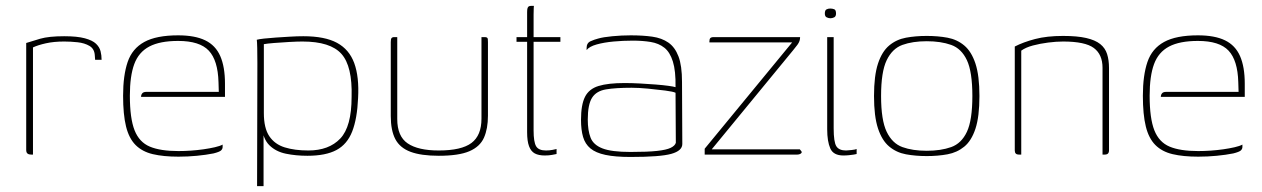

<svg xmlns="http://www.w3.org/2000/svg" viewBox="-20 -525 4286 652"><path d="M92 0H86Q78 0 73.5 -3.5Q69 -7 69 -16V-379Q87 -385 116.5 -393.5Q146 -402 198 -402Q242 -402 268 -395Q294 -388 306 -376.5Q318 -365 321.5 -351Q325 -337 325 -322H303L302 -336Q301 -359 284 -369Q267 -379 243.5 -381.5Q220 -384 198 -384Q163 -384 136 -378Q109 -372 92 -364Z M586 7Q535 7 499 -1.5Q463 -10 440.5 -32.5Q418 -55 408 -95.5Q398 -136 398 -200Q398 -269 413.5 -314.5Q429 -360 470 -382.5Q511 -405 585 -405Q642 -405 677 -388Q712 -371 728 -334.5Q744 -298 744 -241V-196H459Q459 -203 463 -208Q467 -213 477 -213H723L722 -246Q720 -320 689 -353Q658 -386 585 -386Q523 -386 487 -367Q451 -348 436 -307.5Q421 -267 421 -200Q421 -123 437 -82.5Q453 -42 489 -27Q525 -12 586 -12Q606 -12 628 -13.5Q650 -15 671 -18Q692 -21 709.5 -25Q727 -29 736 -34V-26Q736 -19 730.5 -14Q725 -9 705 -4Q680 1 649 4Q618 7 586 7Z M853 107 854 -311Q854 -340 853.5 -362Q853 -384 852 -390Q859 -392 876.5 -394Q894 -396 917 -397.5Q940 -399 964.5 -400.5Q989 -402 1010 -402Q1083 -402 1124.5 -379.5Q1166 -357 1183 -310.5Q1200 -264 1196 -192Q1193 -122 1176 -78.5Q1159 -35 1122.5 -15.5Q1086 4 1024 4Q985 4 951 -3Q917 -10 895 -31.5Q873 -53 869 -96L875 -108V107ZM1027 -14Q1097 -14 1135.5 -54.5Q1174 -95 1174 -196Q1177 -300 1139.5 -342Q1102 -384 1007 -384Q990 -384 962.5 -382.5Q935 -381 910.5 -379Q886 -377 876 -375V-141Q876 -90 894.5 -62.5Q913 -35 947 -24.5Q981 -14 1027 -14Z M1329 -399V-121Q1329 -62 1364.5 -38Q1400 -14 1470 -14Q1547 -14 1581 -39.5Q1615 -65 1615 -122V-399Q1616 -399 1617.5 -399Q1619 -399 1620 -399Q1621 -399 1622.5 -399Q1624 -399 1625 -399Q1631 -399 1633.5 -397.5Q1636 -396 1636.5 -392.5Q1637 -389 1637 -382V-132Q1637 -88 1623.5 -57.5Q1610 -27 1574 -11.5Q1538 4 1470 4Q1410 4 1374 -9.5Q1338 -23 1322.5 -52.5Q1307 -82 1307 -131V-382Q1307 -392 1309.5 -395.5Q1312 -399 1319 -399Q1322 -399 1324 -399Q1326 -399 1329 -399Z M1830 3Q1809 3 1796 -4Q1783 -11 1776.5 -28.5Q1770 -46 1770 -76V-383H1734V-399H1770V-484Q1770 -493 1771.5 -497.5Q1773 -502 1776 -503.5Q1779 -505 1783 -505H1793Q1793 -505 1792.5 -498Q1792 -491 1792 -476V-399H1883V-383H1792V-82Q1792 -43 1800.5 -28.5Q1809 -14 1834 -14Q1846 -14 1856 -16Q1866 -18 1870 -19V-2Q1865 -1 1854.5 1Q1844 3 1830 3Z M2121 8Q2069 8 2036 1Q2003 -6 1985 -21Q1967 -36 1960 -60Q1953 -84 1953 -118Q1953 -169 1966.5 -196Q1980 -223 2012.5 -233Q2045 -243 2101 -243Q2126 -243 2153.5 -241.5Q2181 -240 2206.5 -238Q2232 -236 2250 -233.5Q2268 -231 2274 -229Q2275 -284 2265 -316Q2255 -348 2236 -363Q2217 -378 2189.5 -382.5Q2162 -387 2129 -387Q2096 -387 2063.5 -384Q2031 -381 2006 -374Q1981 -367 1972 -355V-362Q1972 -379 1985.5 -385Q1999 -391 2011 -394Q2028 -399 2059.5 -402Q2091 -405 2122 -405Q2163 -405 2195 -400.5Q2227 -396 2249.5 -380.5Q2272 -365 2284 -333.5Q2296 -302 2296 -247L2297 -36Q2297 -13 2259.5 -2.5Q2222 8 2121 8ZM2121 -9Q2179 -9 2211 -12.5Q2243 -16 2257.5 -23Q2272 -30 2275 -40L2274 -210Q2266 -214 2239 -217.5Q2212 -221 2180.5 -224Q2149 -227 2125 -227Q2071 -227 2038 -221.5Q2005 -216 1990.5 -193Q1976 -170 1976 -119Q1976 -82 1985.5 -57.5Q1995 -33 2026 -21Q2057 -9 2121 -9Z M2397 -18H2696L2700 -13Q2705 -8 2700 -4Q2695 0 2686 0H2373V-20L2670 -381H2389V-384Q2389 -392 2392 -395.5Q2395 -399 2404 -399H2697Q2697 -392 2695 -386Q2693 -380 2688 -373Q2683 -366 2673 -354Z M2844 3Q2810 3 2799.5 -21Q2789 -45 2789 -86V-399H2811V-89Q2811 -43 2820 -28.5Q2829 -14 2853 -14Q2858 -14 2871.5 -15.5Q2885 -17 2889 -19V-2Q2886 -1 2879 0Q2872 1 2863 2Q2854 3 2844 3ZM2800 -463Q2794 -463 2787.5 -466Q2781 -469 2781 -479Q2781 -490 2786.5 -493Q2792 -496 2799 -496Q2807 -496 2813 -493.5Q2819 -491 2819 -479Q2819 -469 2812.5 -466Q2806 -463 2800 -463Z M3127 5Q3089 5 3056.5 -1Q3024 -7 2999.5 -27.5Q2975 -48 2961.5 -89Q2948 -130 2948 -199Q2948 -268 2961.5 -309Q2975 -350 2999.5 -370.5Q3024 -391 3056.5 -397Q3089 -403 3127 -403Q3165 -403 3197.5 -397Q3230 -391 3254.5 -370.5Q3279 -350 3292.5 -309Q3306 -268 3306 -199Q3306 -129 3292.5 -88Q3279 -47 3254.5 -27Q3230 -7 3197.5 -1Q3165 5 3127 5ZM3127 -13Q3175 -13 3210 -25.5Q3245 -38 3263.5 -77.5Q3282 -117 3282 -199Q3282 -281 3263.5 -320.5Q3245 -360 3210 -372.5Q3175 -385 3127 -385Q3079 -385 3044.5 -372.5Q3010 -360 2991 -320.5Q2972 -281 2972 -199Q2972 -117 2991 -77.5Q3010 -38 3044.5 -25.5Q3079 -13 3127 -13Z M3440 0Q3426 0 3426 -14V-367Q3455 -382 3495 -392.5Q3535 -403 3590 -403Q3638 -403 3668.5 -396Q3699 -389 3716 -375.5Q3733 -362 3739.5 -341.5Q3746 -321 3746 -294V-14Q3746 -10 3744.5 -6.5Q3743 -3 3739.5 -1.5Q3736 0 3731 0H3724V-295Q3724 -340 3694.5 -362Q3665 -384 3590 -384Q3567 -384 3539.5 -380.5Q3512 -377 3487.5 -370.5Q3463 -364 3448 -353V0Z M4049 7Q3998 7 3962 -1.5Q3926 -10 3903.5 -32.5Q3881 -55 3871 -95.5Q3861 -136 3861 -200Q3861 -269 3876.5 -314.5Q3892 -360 3933 -382.5Q3974 -405 4048 -405Q4105 -405 4140 -388Q4175 -371 4191 -334.5Q4207 -298 4207 -241V-196H3922Q3922 -203 3926 -208Q3930 -213 3940 -213H4186L4185 -246Q4183 -320 4152 -353Q4121 -386 4048 -386Q3986 -386 3950 -367Q3914 -348 3899 -307.5Q3884 -267 3884 -200Q3884 -123 3900 -82.5Q3916 -42 3952 -27Q3988 -12 4049 -12Q4069 -12 4091 -13.5Q4113 -15 4134 -18Q4155 -21 4172.5 -25Q4190 -29 4199 -34V-26Q4199 -19 4193.5 -14Q4188 -9 4168 -4Q4143 1 4112 4Q4081 7 4049 7Z"/></svg>

Font: Genos Thin
Style: Regular
Weight: 100
Designer: Robert E. Leuschke
Foundry: Robert E. Leuschke
Version: Version 1.010